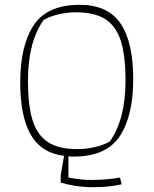

<svg xmlns="http://www.w3.org/2000/svg" viewBox="-20 -640 639 797"><path d="M232 118V87L246 7Q151 -5 107.5 -81Q64 -157 64 -298Q64 -451 120 -535.5Q176 -620 311 -620Q427 -620 480 -543Q533 -466 533 -312Q533 -159 477 -74.5Q421 10 286 10Q271 10 264 9V97Q316 107 360 107Q422 107 478 97L485 125Q452 132 426 134.5Q400 137 361 137Q329 137 293.5 131.5Q258 126 232 118ZM436 -53Q501 -145 501 -305Q501 -407 482 -468.5Q463 -530 418.5 -559.5Q374 -589 296 -589Q260 -589 223 -580.5Q186 -572 161 -557Q96 -465 96 -305Q96 -203 115 -141.5Q134 -80 178.5 -50.5Q223 -21 301 -21Q337 -21 374 -29.5Q411 -38 436 -53Z"/></svg>

Font: Athiti ExtraLight
Style: Regular
Weight: 250
Version: Version 1.032